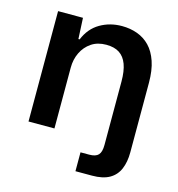

<svg xmlns="http://www.w3.org/2000/svg" viewBox="-106 -635 831 894"><g transform="rotate(15 310.0 -187.5)"><path d="M338 167V76H380Q411 76 424 62Q437 48 437 14V-292Q437 -342 425 -374.5Q413 -407 388.5 -423Q364 -439 325 -439Q283 -439 253.5 -419Q224 -399 208 -366Q192 -333 192 -293V0H67V-532H187L192 -431H198Q221 -487 268 -514.5Q315 -542 373 -542Q413 -542 447.5 -529.5Q482 -517 507.5 -490.5Q533 -464 547.5 -421.5Q562 -379 562 -319V16Q562 63 547.5 97Q533 131 501.5 149Q470 167 418 167Z"/></g></svg>

Font: Mona Sans ExtraLight SemiBold
Style: Regular
Weight: 600
Version: Version 2.000